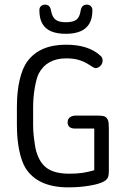

<svg xmlns="http://www.w3.org/2000/svg" viewBox="-20 -799 549 829"><path d="M387 -64Q360 -56 335.5 -52.5Q311 -49 279 -49Q214 -49 180 -75Q146 -101 133 -160Q129 -183 126 -208.5Q123 -234 123 -258V-335Q123 -378 130 -419Q137 -460 147 -481Q182 -547 266 -547Q296 -547 319 -540.5Q342 -534 364 -520Q375 -513 380 -510Q385 -507 387.5 -506Q390 -505 392 -505Q404 -505 413.5 -514.5Q423 -524 423 -537Q423 -551 414 -558Q363 -606 265 -606Q152 -606 99 -535Q77 -506 65 -454.5Q53 -403 53 -337V-259Q53 -199 63 -150Q73 -101 91 -72Q144 10 275 10Q323 10 367.5 2.5Q412 -5 431 -17Q442 -24 446 -33Q450 -42 450 -61V-243Q450 -256 449 -267.5Q448 -279 443 -286Q437 -296 425.5 -298Q414 -300 400 -300H308Q293 -300 282.5 -293Q272 -286 272 -270Q272 -258 280 -251Q288 -244 303 -244H387ZM328 -752Q324 -725 310 -714Q296 -703 264 -703Q234 -703 220 -714Q206 -725 201 -750Q197 -779 175 -779Q164 -779 157 -772.5Q150 -766 150 -755Q150 -719 163 -696.5Q176 -674 201.5 -663.5Q227 -653 264 -653Q301 -653 326.5 -663.5Q352 -674 365.5 -696.5Q379 -719 379 -755Q379 -765 372.5 -772Q366 -779 355 -779Q332 -779 328 -752Z"/></svg>

Font: Beiruti
Style: Regular
Weight: 400
Version: Version 1.00